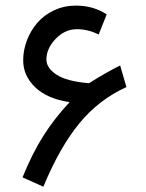

<svg xmlns="http://www.w3.org/2000/svg" viewBox="-20 -665 533 703"><path d="M442.9 -346.2Q340.8 -299.8 269.3 -211.9Q197.8 -124 138.7 18.6L62.5 -15.6Q98.6 -104.5 139.6 -168.9Q180.7 -233.4 234.9 -291Q152.8 -303.2 108.9 -345.5Q64.9 -387.7 64.9 -443.8Q64.9 -481.4 78.6 -517.3Q92.3 -553.2 116.7 -581.5Q141.1 -609.9 178 -627.2Q214.8 -644.5 257.8 -644.5Q321.8 -644.5 370.6 -612.3L341.3 -538.6Q302.7 -558.1 261.2 -558.1Q217.8 -558.1 183.8 -522.7Q149.9 -487.3 149.9 -447.3Q149.9 -416 187 -391.6Q224.1 -367.2 304.7 -360.4Q306.2 -360.4 307.6 -361.3Q369.6 -400.4 419.9 -425.3Z"/></svg>

Font: Vazir FD
Style: FD
Weight: 400
Foundry: Based on Dejavu fonts, by Saber Rastikerdar
Version: Version 26.0.0